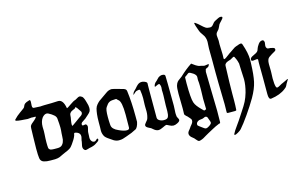

<svg xmlns="http://www.w3.org/2000/svg" viewBox="-136 -1086 2485 1577"><g transform="rotate(-15 1106.0 -298.0)"><path d="M424.8 -232.4Q442.4 -245.1 458.5 -256.3Q474.6 -267.6 487.3 -277.3Q488.3 -278.3 499.5 -285.6Q510.7 -293 515.1 -299.3Q519.5 -305.7 519.5 -314.5Q519.5 -318.4 517.6 -322.3Q515.6 -326.2 511.7 -331.5Q507.8 -336.9 505.9 -339.8Q492.2 -362.3 482.4 -370.1Q480.5 -371.1 479.5 -369.6Q478.5 -368.2 477.1 -365.2Q475.6 -362.3 473.6 -361.3Q456.1 -353.5 446.3 -348.6Q436.5 -343.8 431.6 -336.9Q426.8 -330.1 425.3 -327.6Q423.8 -325.2 423.3 -314.5Q422.9 -303.7 421.9 -297.9Q420.9 -293 418.9 -281.2Q417 -269.5 415.5 -259.3Q414.1 -249 414.1 -242.2Q414.1 -228.5 418.9 -228.5Q420.9 -228.5 424.8 -232.4ZM239.3 -83H252.9Q278.3 -83 291 -95.7Q300.8 -105.5 305.7 -117.7Q310.5 -129.9 312 -139.2Q313.5 -148.4 314 -166Q314.5 -183.6 315.4 -192.4Q318.4 -218.8 318.4 -240.2Q318.4 -267.6 313.5 -318.4Q312.5 -327.1 308.1 -334Q303.7 -340.8 301.3 -343.8Q298.8 -346.7 288.1 -354.5Q277.3 -362.3 276.4 -363.3Q250 -380.9 238.3 -380.9Q217.8 -380.9 199.2 -357.4Q178.7 -328.1 178.7 -283.2Q178.7 -278.3 179.2 -266.1Q179.7 -253.9 179.7 -248Q179.7 -230.5 178.7 -221.7Q175.8 -181.6 175.8 -151.4Q175.8 -120.1 177.7 -105.5Q178.7 -99.6 182.1 -95.2Q185.5 -90.8 189.5 -88.4Q193.4 -85.9 200.7 -85Q208 -84 212.4 -83.5Q216.8 -83 226.1 -83Q235.4 -83 239.3 -83ZM492.2 -426.8Q499 -428.7 512.7 -437.5Q526.4 -446.3 534.2 -446.3Q539.1 -446.3 542 -445.3Q549.8 -442.4 555.7 -438Q561.5 -433.6 565.4 -425.8Q569.3 -418 571.3 -413.6Q573.2 -409.2 576.7 -397.5Q580.1 -385.7 581.1 -381.8Q589.8 -356.4 589.8 -335Q589.8 -317.4 584 -306.6Q578.1 -295.9 562.5 -282.7Q546.9 -269.5 542 -264.6Q536.1 -257.8 523.4 -250.5Q510.7 -243.2 502.4 -236.3Q494.1 -229.5 494.1 -220.7Q494.1 -216.8 495.1 -213.9Q496.1 -209 502.9 -209Q505.9 -209 512.7 -210.4Q519.5 -211.9 522.5 -211.9Q528.3 -211.9 531.2 -208Q538.1 -200.2 538.1 -190.4Q538.1 -183.6 533.2 -166.5Q528.3 -149.4 528.3 -140.6Q528.3 -122.1 527.3 -113.3Q526.4 -104.5 526.4 -98.6Q526.4 -79.1 537.1 -66.4Q544.9 -56.6 560.5 -56.6Q566.4 -56.6 575.2 -65.4Q584 -74.2 586.9 -74.2Q589.8 -74.2 590.8 -72.3Q593.8 -68.4 593.8 -64.5Q593.8 -61.5 591.8 -58.1Q589.8 -54.7 585.4 -51.3Q581.1 -47.9 577.6 -45.4Q574.2 -43 568.4 -39.6Q562.5 -36.1 560.5 -34.2Q543 -22.5 503.9 -15.6Q500 -14.6 489.3 -11.2Q478.5 -7.8 473.6 -7.8Q466.8 -7.8 461.9 -12.7Q450.2 -23.4 450.2 -40Q450.2 -47.9 454.6 -65.9Q459 -84 459 -93.8Q459 -95.7 462.4 -107.9Q465.8 -120.1 465.8 -127.9Q465.8 -152.3 441.4 -163.1Q415 -173.8 414.1 -162.1Q413.1 -155.3 410.6 -147Q408.2 -138.7 402.8 -129.4Q397.5 -120.1 394 -113.8Q390.6 -107.4 382.3 -96.2Q374 -85 372.1 -81.1Q365.2 -71.3 358.4 -64Q351.6 -56.6 341.8 -50.8Q332 -44.9 325.7 -42Q319.3 -39.1 305.2 -33.2Q291 -27.3 285.2 -24.4Q280.3 -22.5 266.6 -15.6Q252.9 -8.8 247.6 -6.8Q242.2 -4.9 231.4 -2.4Q220.7 0 210 0H208H201.2H170.9Q153.3 0 140.6 -1.5Q127.9 -2.9 115.2 -6.8Q102.5 -10.7 94.7 -19.5Q86.9 -28.3 85 -42Q81.1 -66.4 81.1 -124Q81.1 -163.1 83 -226.1Q85 -289.1 85 -296.9Q85 -313.5 91.8 -322.3Q98.6 -331.1 114.3 -343.3Q129.9 -355.5 141.6 -369.1Q146.5 -376 146.5 -377Q146.5 -379.9 137.7 -379.9H126H122.1Q118.2 -380.9 111.3 -380.9Q106.4 -380.9 95.7 -379.4Q85 -377.9 79.1 -377.9H74.2Q67.4 -378.9 50.8 -379.9Q34.2 -380.9 23.4 -381.8Q12.7 -382.8 0.5 -384.3Q-11.7 -385.7 -18.1 -388.2Q-24.4 -390.6 -24.4 -394.5Q-24.4 -397.5 -22.5 -399.4Q2 -425.8 30.3 -445.3Q58.6 -464.8 65.4 -470.7Q74.2 -477.5 77.1 -487.8Q80.1 -498 89.8 -506.3Q99.6 -514.6 127.9 -522.5Q128.9 -522.5 129.9 -522.9Q130.9 -523.4 131.8 -523.4Q138.7 -523.4 138.7 -507.8Q138.7 -502.9 137.7 -491.2Q136.7 -479.5 136.7 -473.6Q136.7 -454.1 149.4 -453.1Q196.3 -450.2 204.1 -450.2Q210 -450.2 218.3 -451.2Q226.6 -452.1 238.3 -452.1Q305.7 -452.1 353.5 -455.1H357.4Q398.4 -455.1 411.1 -380.9Q411.1 -379.9 413.1 -379.9Q417 -379.9 448.2 -401.9Q479.5 -423.8 492.2 -426.8Z M786.1 -346.7Q772.5 -345.7 762.2 -339.8Q752 -334 746.6 -327.6Q741.2 -321.3 729.5 -304.7Q716.8 -288.1 716.8 -222.7Q716.8 -207 717.3 -190.4Q717.8 -173.8 718.8 -163.1L719.7 -152.3Q722.7 -118.2 773.4 -96.7Q814.5 -77.1 840.8 -77.1Q862.3 -77.1 862.3 -94.7Q862.3 -113.3 862.8 -149.9Q863.3 -186.5 863.3 -203.1Q863.3 -316.4 836.9 -334Q833 -336.9 830.6 -339.4Q828.1 -341.8 827.1 -343.3Q826.2 -344.7 824.7 -346.2Q823.2 -347.7 821.3 -348.1Q819.3 -348.6 815.4 -348.6Q800.8 -348.6 786.1 -346.7ZM756.8 -418.9Q780.3 -436.5 805.7 -436.5Q816.4 -436.5 876 -418.9Q878.9 -418 888.7 -415.5Q898.4 -413.1 902.8 -411.6Q907.2 -410.2 913.1 -406.7Q918.9 -403.3 921.9 -398.4Q924.8 -393.6 925.8 -386.7Q938.5 -291 938.5 -171.9V-149.4V-122.1Q933.6 -98.6 925.8 -84.5Q918 -70.3 911.6 -66.4Q905.3 -62.5 892.1 -57.1Q878.9 -51.8 871.1 -46.9Q857.4 -43 822.3 -28.8Q787.1 -14.6 763.7 -14.6H751Q740.2 -15.6 730.5 -19Q720.7 -22.5 715.8 -25.4Q710.9 -28.3 699.2 -36.6Q687.5 -44.9 682.6 -47.9Q652.3 -67.4 644.5 -83Q632.8 -105.5 632.8 -129.9Q632.8 -134.8 633.3 -145Q633.8 -155.3 633.8 -161.1V-167V-199.2Q633.8 -240.2 637.2 -268.6Q640.6 -296.9 645.5 -314.5Q650.4 -332 663.1 -346.7Q675.8 -361.3 685.1 -368.7Q694.3 -376 717.8 -391.6Q741.2 -407.2 756.8 -418.9Z M1087.9 -11.7Q1077.1 -13.7 1069.3 -17.6Q1061.5 -21.5 1051.8 -29.8Q1042 -38.1 1037.1 -42Q1033.2 -43.9 1020.5 -50.3Q1007.8 -56.6 1001.5 -62.5Q995.1 -68.4 995.1 -77.1Q995.1 -85 1008.8 -100.6Q1022.5 -116.2 1025.4 -123Q1036.1 -153.3 1036.1 -186.5Q1036.1 -192.4 1035.6 -206.1Q1035.2 -219.7 1035.2 -227.5V-240.2Q1037.1 -289.1 1037.1 -297.9Q1037.1 -330.1 1031.2 -366.2Q1030.3 -373 1021.5 -373Q1017.6 -373 1009.8 -371.1Q1002 -369.1 1001 -369.1Q996.1 -368.2 988.3 -361.8Q980.5 -355.5 974.6 -349.6Q968.8 -343.8 967.8 -343.8Q966.8 -343.8 967.8 -347.7Q972.7 -361.3 977.1 -367.2Q981.4 -373 986.8 -377.9Q992.2 -382.8 996.1 -386.7Q997.1 -387.7 1003.4 -395Q1009.8 -402.3 1014.2 -407.2Q1018.6 -412.1 1025.9 -418Q1033.2 -423.8 1041.5 -426.8Q1049.8 -429.7 1058.6 -429.7Q1066.4 -429.7 1070.3 -428.7Q1103.5 -419.9 1103.5 -406.2Q1103.5 -404.3 1103 -388.2Q1102.5 -372.1 1102.5 -342.8V-114.3Q1102.5 -98.6 1119.1 -88.9Q1135.7 -79.1 1157.2 -79.1Q1186.5 -79.1 1193.4 -95.7Q1201.2 -113.3 1201.2 -143.6V-176.8V-192.4Q1204.1 -242.2 1204.1 -275.4Q1204.1 -287.1 1204.1 -296.9Q1204.1 -306.6 1203.6 -312Q1203.1 -317.4 1203.1 -318.4Q1203.1 -324.2 1204.1 -333Q1205.1 -341.8 1205.1 -345.7Q1205.1 -358.4 1198.2 -372.1Q1197.3 -376 1191.4 -376Q1185.5 -376 1171.9 -369.1Q1158.2 -362.3 1156.2 -362.3Q1154.3 -362.3 1154.3 -364.3Q1154.3 -374 1160.6 -384.8Q1167 -395.5 1173.8 -400.4L1180.7 -406.2Q1181.6 -407.2 1191.4 -417.5Q1201.2 -427.7 1204.1 -430.2Q1207 -432.6 1215.3 -436.5Q1223.6 -440.4 1232.4 -441.4H1236.3Q1261.7 -441.4 1261.7 -425.8Q1261.7 -419.9 1263.2 -356Q1264.6 -292 1264.6 -172.9Q1264.6 -159.2 1263.2 -139.6Q1261.7 -120.1 1261.7 -111.3Q1261.7 -95.7 1264.6 -78.1Q1265.6 -75.2 1271.5 -64.9Q1277.3 -54.7 1277.3 -48.8Q1277.3 -36.1 1252.9 -24.4Q1235.4 -15.6 1220.7 -15.6Q1205.1 -15.6 1186.5 -25.9Q1168 -36.1 1163.1 -36.1Q1157.2 -36.1 1132.8 -23.9Q1108.4 -11.7 1093.8 -11.7Z M1493.2 -71.3Q1497.1 -69.3 1499 -69.8Q1501 -70.3 1505.9 -72.8Q1510.7 -75.2 1513.7 -76.2Q1511.7 -113.3 1511.7 -165Q1511.7 -185.5 1513.7 -234.4V-254.9V-275.4Q1513.7 -302.7 1510.7 -324.2Q1510.7 -324.2 1510.7 -329.1Q1510.7 -333 1511.2 -340.3Q1511.7 -347.7 1511.7 -350.6Q1511.7 -368.2 1488.3 -384.8Q1462.9 -401.4 1454.1 -401.4Q1447.3 -401.4 1430.7 -386.7Q1429.7 -385.7 1423.8 -382.3Q1418 -378.9 1416 -376.5Q1414.1 -374 1414.1 -369.1Q1413.1 -357.4 1413.1 -323.2Q1413.1 -196.3 1425.8 -158.2Q1431.6 -140.6 1444.8 -123.5Q1458 -106.4 1474.1 -90.3Q1490.2 -74.2 1493.2 -71.3ZM1436.5 54.7Q1462.9 76.2 1472.7 76.2Q1483.4 76.2 1501 64.5Q1522.5 49.8 1522.5 40Q1522.5 30.3 1512.7 7.8Q1511.7 5.9 1510.3 0.5Q1508.8 -4.9 1507.8 -6.8Q1506.8 -8.8 1504.4 -11.7Q1502 -14.6 1498 -16.6Q1495.1 -17.6 1490.2 -17.6Q1486.3 -17.6 1475.1 -12.2Q1463.9 -6.8 1453.1 -6.8Q1435.5 -6.8 1422.4 2.4Q1409.2 11.7 1409.2 26.4Q1409.2 32.2 1413.1 36.6Q1417 41 1425.3 46.4Q1433.6 51.8 1436.5 54.7ZM1399.4 160.2Q1397.5 161.1 1393.6 161.1Q1386.7 161.1 1380.9 156.2Q1375 151.4 1368.2 142.6Q1361.3 133.8 1357.4 129.9Q1354.5 127 1346.2 120.6Q1337.9 114.3 1333.5 109.9Q1329.1 105.5 1325.2 98.1Q1321.3 90.8 1321.3 82Q1321.3 74.2 1325.2 66.9Q1329.1 59.6 1336.4 51.8Q1343.8 43.9 1346.7 38.1Q1348.6 33.2 1363.3 16.1Q1377.9 -1 1377.9 -15.6Q1377.9 -23.4 1375 -28.8Q1372.1 -34.2 1365.7 -40.5Q1359.4 -46.9 1356.4 -50.8Q1353.5 -55.7 1340.8 -65.9Q1328.1 -76.2 1328.1 -85.9Q1328.1 -86.9 1328.1 -91.3Q1328.1 -95.7 1328.6 -106Q1329.1 -116.2 1329.1 -131.8Q1329.1 -153.3 1328.1 -195.8Q1327.1 -238.3 1327.1 -255.9Q1327.1 -306.6 1333 -326.2Q1338.9 -344.7 1346.7 -354Q1354.5 -363.3 1367.2 -371.6Q1379.9 -379.9 1387.7 -386.7Q1441.4 -437.5 1491.2 -469.7Q1524.4 -443.4 1547.9 -434.6Q1558.6 -432.6 1566.9 -430.7Q1575.2 -428.7 1578.6 -427.7Q1582 -426.8 1585.9 -425.8Q1589.8 -424.8 1592.8 -424.8Q1595.7 -424.8 1599.6 -425.3Q1603.5 -425.8 1612.3 -427.2Q1621.1 -428.7 1629.9 -429.7Q1627.9 -410.2 1612.8 -403.8Q1597.7 -397.5 1595.7 -394.5Q1590.8 -375 1590.8 -373Q1590.8 -335 1594.2 -200.2Q1597.7 -65.4 1597.7 -44.9V-32.2Q1597.7 -17.6 1597.2 7.8Q1596.7 33.2 1596.7 51.8Q1596.7 61.5 1594.2 64Q1591.8 66.4 1587.4 66.4Q1583 66.4 1581.1 68.4Q1553.7 79.1 1523.9 95.7Q1494.1 112.3 1480.5 119.1Q1468.8 125 1455.6 133.3Q1442.4 141.6 1430.2 148.4Q1418 155.3 1399.4 160.2Z M1611.3 -783.2Q1629.9 -770.5 1649.4 -752Q1668.9 -733.4 1682.1 -725.1Q1695.3 -716.8 1714.8 -716.8H1722.7Q1736.3 -717.8 1748.5 -734.4Q1760.7 -751 1769.5 -755.9Q1809.6 -778.3 1820.3 -778.3Q1827.1 -778.3 1831.1 -777.3Q1837.9 -776.4 1837.9 -769.5Q1837.9 -762.7 1820.3 -744.6Q1802.7 -726.6 1798.8 -719.7Q1794.9 -712.9 1791 -702.6Q1787.1 -692.4 1781.7 -684.6Q1776.4 -676.8 1765.6 -666Q1754.9 -655.3 1754.9 -636.7Q1754.9 -629.9 1756.8 -614.7Q1758.8 -599.6 1758.8 -591.8Q1758.8 -589.8 1758.3 -581.1Q1757.8 -572.3 1757.8 -561.5Q1757.8 -544.9 1759.3 -516.6Q1760.7 -488.3 1760.7 -473.6Q1760.7 -465.8 1760.3 -458.5Q1759.8 -451.2 1759.8 -447.3Q1759.8 -443.4 1759.8 -442.4Q1759.8 -434.6 1764.6 -434.6Q1769.5 -434.6 1781.2 -442.4Q1793 -450.2 1807.1 -461.4Q1821.3 -472.7 1829.1 -476.6Q1837.9 -481.4 1856 -495.1Q1874 -508.8 1888.7 -512.7Q1891.6 -513.7 1905.8 -518.6Q1919.9 -523.4 1925.8 -523.4Q1936.5 -523.4 1939.5 -512.7Q1967.8 -432.6 1967.8 -376Q1967.8 -371.1 1967.3 -359.9Q1966.8 -348.6 1966.8 -341.8Q1963.9 -247.1 1951.7 -190.9Q1939.5 -134.8 1900.4 -66.4Q1866.2 -7.8 1820.8 57.1Q1775.4 122.1 1745.1 156.2Q1736.3 166 1716.3 177.7Q1696.3 189.5 1687.5 189.5Q1683.6 189.5 1683.6 184.6Q1683.6 181.6 1684.6 179.7Q1697.3 154.3 1718.8 125.5Q1740.2 96.7 1748 84Q1759.8 64.5 1789.6 20.5Q1819.3 -23.4 1834.5 -53.2Q1849.6 -83 1861.3 -123Q1877.9 -182.6 1877.9 -233.4Q1877.9 -252.9 1874 -315.4Q1873 -325.2 1873 -342.8Q1873 -360.4 1872.1 -368.2Q1871.1 -376 1865.7 -392.1Q1860.4 -408.2 1849.6 -428.7Q1847.7 -433.6 1842.8 -433.6Q1838.9 -433.6 1827.6 -426.3Q1816.4 -418.9 1810.5 -417Q1809.6 -417 1803.7 -415Q1797.9 -413.1 1795.9 -412.6Q1793.9 -412.1 1789.1 -410.2Q1784.2 -408.2 1782.2 -407.2Q1780.3 -406.2 1776.4 -404.3Q1772.5 -402.3 1771 -400.4Q1769.5 -398.4 1766.6 -396Q1763.7 -393.6 1762.7 -391.1Q1761.7 -388.7 1760.7 -385.3Q1759.8 -381.8 1759.8 -377.9Q1753.9 -224.6 1753.9 -140.6V-87.9Q1753.9 -44.9 1751 -6.8Q1751 0 1739.3 0H1716.8H1709H1703.1H1680.7Q1669.9 0 1669.9 -6.8Q1669.9 -8.8 1669.9 -18.1Q1669.9 -27.3 1670.4 -43.5Q1670.9 -59.6 1670.9 -78.1Q1670.9 -116.2 1667 -254.9Q1666 -288.1 1666 -347.7V-453.1Q1666 -511.7 1665 -545.9V-551.8Q1665 -563.5 1666.5 -581.5Q1668 -599.6 1668 -607.4Q1668 -626 1663.1 -641.6Q1659.2 -657.2 1644 -677.2Q1628.9 -697.3 1624 -710.9Q1601.6 -771.5 1601.6 -780.3Q1601.6 -786.1 1605.5 -786.1Q1607.4 -786.1 1611.3 -783.2Z M2224.6 -137.7Q2213.9 -122.1 2207 -108.9Q2200.2 -95.7 2198.2 -91.3Q2196.3 -86.9 2191.9 -81.5Q2187.5 -76.2 2177.7 -69.3Q2130.9 -32.2 2052.7 -21.5H2049.8Q2031.2 -21.5 2031.2 -66.4V-201.2Q2031.2 -222.7 2030.8 -258.3Q2030.3 -293.9 2030.3 -309.6Q2030.3 -322.3 2030.3 -332.5Q2030.3 -342.8 2030.8 -346.7Q2031.2 -350.6 2031.2 -354Q2031.2 -357.4 2031.2 -358.4Q2031.2 -365.2 2021.5 -365.2Q2017.6 -365.2 2005.4 -363.3Q1993.2 -361.3 1988.3 -361.3Q1977.5 -361.3 1974.6 -369.1V-376Q1974.6 -390.6 2003.4 -402.8Q2032.2 -415 2041 -425.8Q2046.9 -432.6 2050.3 -445.8Q2053.7 -459 2070.3 -482.4Q2085 -502.9 2105.5 -502.9Q2114.3 -502.9 2117.2 -495.1Q2121.1 -487.3 2121.1 -481.4Q2121.1 -476.6 2119.1 -466.3Q2117.2 -456.1 2117.2 -451.2Q2117.2 -438.5 2125 -430.7Q2129.9 -425.8 2138.2 -425.8Q2146.5 -425.8 2153.3 -424.8Q2157.2 -423.8 2168.5 -421.4Q2179.7 -418.9 2184.6 -415.5Q2189.5 -412.1 2189.5 -403.3Q2189.5 -396.5 2183.6 -391.6Q2177.7 -386.7 2168 -382.3Q2158.2 -377.9 2153.3 -374Q2148.4 -370.1 2127 -356.4Q2107.4 -342.8 2107.4 -300.8Q2107.4 -293 2107.9 -274.4Q2108.4 -255.9 2108.4 -246.1V-234.4Q2106.4 -197.3 2106.4 -178.7Q2106.4 -127.9 2114.3 -105.5Q2117.2 -96.7 2125 -96.7Q2131.8 -96.7 2149.9 -107.4Q2168 -118.2 2174.8 -120.1Q2181.6 -122.1 2201.2 -132.3Q2220.7 -142.6 2224.6 -142.6Q2226.6 -142.6 2226.6 -141.6Z"/></g></svg>

Font: Isabella
Style: Medium
Weight: 500
Designer: John Stracke
Version: Version 001.202